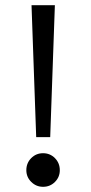

<svg xmlns="http://www.w3.org/2000/svg" viewBox="-20 -708 350 740"><path d="M119.5 -179.5 101.5 -688H191.5L173.5 -179.5ZM146 12Q119.5 12 100.5 -6.8Q81.5 -25.5 81.5 -52Q81.5 -79.5 100.2 -98.5Q119 -117.5 146 -117.5Q173 -117.5 191.8 -98.5Q210.5 -79.5 210.5 -52Q210.5 -25.5 191.8 -6.8Q173 12 146 12Z"/></svg>

Font: League Spartan
Style: Regular
Weight: 350
Foundry: The League of Moveable Type
Version: Version 2.002